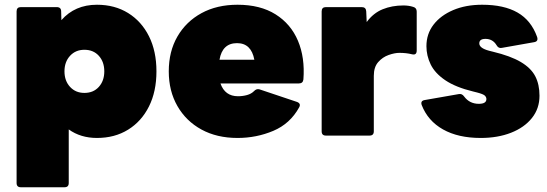

<svg xmlns="http://www.w3.org/2000/svg" viewBox="-20 -572 2308 810"><path d="M68 218Q50 218 50 200V-524Q50 -542 68 -542H219Q238 -542 238 -524L239 -487Q296 -552 389 -552Q464 -552 520.5 -517Q577 -482 608.5 -419Q640 -356 640 -271Q640 -186 608.5 -123Q577 -60 520.5 -25Q464 10 389 10Q320 10 270 -26V200Q270 218 252 218ZM336 -180Q374 -180 397 -205.5Q420 -231 420 -271Q420 -311 397 -336.5Q374 -362 336 -362Q299 -362 275.5 -336.5Q252 -311 252 -271Q252 -231 275.5 -205.5Q299 -180 336 -180Z M982 10Q895 10 830 -25.5Q765 -61 728.5 -124.5Q692 -188 692 -271Q692 -355 728.5 -418Q765 -481 830 -516.5Q895 -552 982 -552Q1078 -552 1142.5 -511.5Q1207 -471 1237 -400Q1267 -329 1260 -237Q1258 -220 1241 -220H910Q929 -166 984 -166Q1004 -166 1022 -171Q1040 -176 1051 -187Q1062 -199 1075 -195L1233 -142Q1251 -135 1242 -119Q1204 -50 1133 -20Q1062 10 982 10ZM980 -390Q918 -390 906 -320H1053Q1040 -390 980 -390Z M1355 0Q1337 0 1337 -18V-524Q1337 -542 1355 -542H1506Q1524 -542 1525 -524L1527 -479Q1555 -517 1594.5 -533Q1634 -549 1682 -549Q1704 -549 1723 -543Q1738 -539 1738 -523V-359Q1738 -338 1718 -343Q1694 -349 1665 -349Q1645 -349 1619.5 -340Q1594 -331 1575.5 -310Q1557 -289 1557 -252V-18Q1557 0 1539 0Z M2008 10Q1913 10 1849 -26Q1785 -62 1759 -129Q1753 -147 1772 -150L1915 -175Q1929 -178 1938 -165Q1961 -134 2000 -134Q2032 -134 2032 -154Q2032 -162 2025.5 -168.5Q2019 -175 1992 -182L1976 -186Q1902 -204 1858.5 -233.5Q1815 -263 1797 -300Q1779 -337 1779 -377Q1779 -429 1809 -468Q1839 -507 1892 -529.5Q1945 -552 2014 -552Q2106 -552 2163.5 -519Q2221 -486 2246 -416Q2252 -397 2233 -394L2097 -370Q2083 -367 2075 -381Q2059 -408 2028 -408Q2002 -408 2002 -389Q2002 -369 2043 -358L2059 -354Q2134 -336 2177 -310.5Q2220 -285 2238 -250.5Q2256 -216 2256 -168Q2256 -114 2224 -74Q2192 -34 2136 -12Q2080 10 2008 10Z"/></svg>

Font: LINE Seed Sans Heavy
Style: Regular
Weight: 900
Designer: LINE VX Design & Dalton Maag Ltd & Sandoll Inc
Foundry: Dalton Maag Ltd
Version: Version 1.003